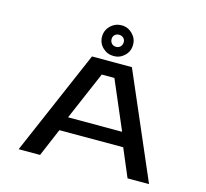

<svg xmlns="http://www.w3.org/2000/svg" viewBox="-128 -1091 1329 1238"><g transform="rotate(15 536.0 -472.0)"><path d="M970 0H826.5L747.5 -186.5H321.5L242.5 0H99.5L401.5 -700H668ZM492.5 -603.5 354 -281H715L577 -603.5ZM535.5 -738.5Q492.5 -738.5 461.8 -767.8Q431 -797 431 -841.5Q431 -883.5 461.8 -913.5Q492.5 -943.5 535.5 -943.5Q577 -943.5 607.5 -913.5Q638 -883.5 638 -841.5Q638 -797 607.5 -767.8Q577 -738.5 535.5 -738.5ZM535.5 -800Q552 -800 563.8 -811.5Q575.5 -823 575.5 -842.5Q575.5 -858.5 563.8 -869.5Q552 -880.5 535.5 -880.5Q517.5 -880.5 506 -869.5Q494.5 -858.5 494.5 -842.5Q494.5 -823 506 -811.5Q517.5 -800 535.5 -800Z"/></g></svg>

Font: Trispace Expanded Medium
Style: Regular
Weight: 500
Width: 7
Designer: Tyler Finck
Foundry: Etcetera Type Company
Version: Version 1.210; ttfautohint (v1.8.3)